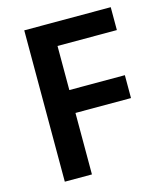

<svg xmlns="http://www.w3.org/2000/svg" viewBox="-108 -795 743 875"><g transform="rotate(-15 263.5 -357.0)"><path d="M217 0V-290H479V-398H217V-606H497V-714H89V0Z"/></g></svg>

Font: Noto Sans Lao SemiBold
Style: Regular
Weight: 600
Designer: Monotype Design Team
Foundry: Monotype Imaging Inc.
Version: Version 2.003